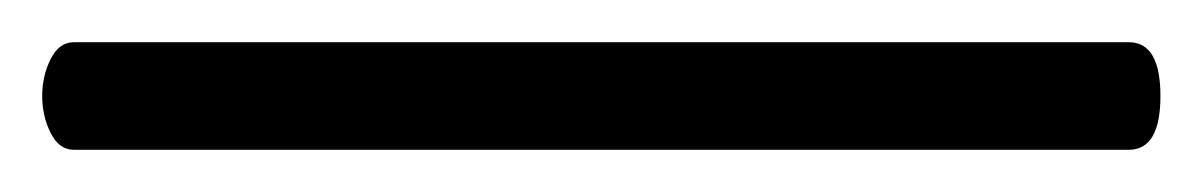

<svg xmlns="http://www.w3.org/2000/svg" viewBox="-35 89 570 91"><path d="M500 109Q515 109 515 134.5Q515 160 500 160H0Q-7 160 -11 152Q-15 144 -15 134.5Q-15 125 -11 117Q-7 109 0 109Z"/></svg>

Font: LXGW WenKai Lite Light
Style: Regular
Weight: 300
Designer: LXGW / Fontworks Inc.
Foundry: LXGW / Fontworks Inc.
Version: Version 1.511; March 25, 2025